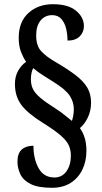

<svg xmlns="http://www.w3.org/2000/svg" viewBox="-20 -780 484 913"><path d="M227 113Q161 113 125.5 95Q90 77 76.5 48Q63 19 63 -11Q63 -51 83.5 -69Q104 -87 139 -87Q139 -25 163.5 19.5Q188 64 239 64Q275 64 296 34.5Q317 5 317 -40Q317 -66 307.5 -88Q298 -110 269 -135.5Q240 -161 182 -197Q110 -242 80.5 -282.5Q51 -323 51 -381Q51 -416 66 -443Q81 -470 104 -486Q91 -505 80 -533Q69 -561 69 -600Q69 -676 115 -718Q161 -760 232 -760Q304 -760 341.5 -729Q379 -698 379 -656Q379 -627 359 -607Q339 -587 301 -587Q301 -616 294.5 -643.5Q288 -671 272 -689.5Q256 -708 228 -708Q194 -708 173 -682.5Q152 -657 152 -612Q152 -563 175 -537.5Q198 -512 241 -487Q301 -452 339 -423Q377 -394 395 -363.5Q413 -333 413 -292Q413 -253 397.5 -221Q382 -189 360 -171Q375 -150 383 -123.5Q391 -97 391 -63Q391 -13 371.5 27Q352 67 315.5 90Q279 113 227 113ZM322 -205Q325 -213 328 -228.5Q331 -244 331 -261Q331 -295 311.5 -325Q292 -355 232 -392Q206 -408 182 -423.5Q158 -439 138 -456Q133 -447 130 -433.5Q127 -420 127 -403Q127 -375 137.5 -355Q148 -335 173 -314Q198 -293 241 -266Q272 -246 291 -230Q310 -214 322 -205Z"/></svg>

Font: Noto Serif ExtraCondensed
Style: Bold
Weight: 700
Width: 2
Designer: Monotype Design Team
Foundry: Monotype Imaging Inc.
Version: Version 2.014; ttfautohint (v1.8.4.7-5d5b)